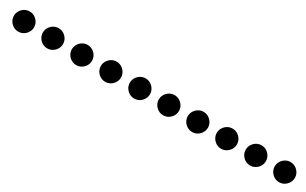

<svg xmlns="http://www.w3.org/2000/svg" viewBox="171 -1528 3658 2295"><g transform="rotate(30 2000.0 -380.0)"><path d="M80 -380Q80 -342 99 -310.5Q118 -279 149.5 -260Q181 -241 219 -241Q257 -241 288.5 -260Q320 -279 339 -310.5Q358 -342 358 -380Q358 -418 339 -449.5Q320 -481 288.5 -500Q257 -519 219 -519Q181 -519 149.5 -500Q118 -481 99 -449.5Q80 -418 80 -380Z M480 -380Q480 -342 499 -310.5Q518 -279 549.5 -260Q581 -241 619 -241Q657 -241 688.5 -260Q720 -279 739 -310.5Q758 -342 758 -380Q758 -418 739 -449.5Q720 -481 688.5 -500Q657 -519 619 -519Q581 -519 549.5 -500Q518 -481 499 -449.5Q480 -418 480 -380Z M880 -380Q880 -342 899 -310.5Q918 -279 949.5 -260Q981 -241 1019 -241Q1057 -241 1088.5 -260Q1120 -279 1139 -310.5Q1158 -342 1158 -380Q1158 -418 1139 -449.5Q1120 -481 1088.5 -500Q1057 -519 1019 -519Q981 -519 949.5 -500Q918 -481 899 -449.5Q880 -418 880 -380Z M1280 -380Q1280 -342 1299 -310.5Q1318 -279 1349.5 -260Q1381 -241 1419 -241Q1457 -241 1488.5 -260Q1520 -279 1539 -310.5Q1558 -342 1558 -380Q1558 -418 1539 -449.5Q1520 -481 1488.5 -500Q1457 -519 1419 -519Q1381 -519 1349.5 -500Q1318 -481 1299 -449.5Q1280 -418 1280 -380Z M1680 -380Q1680 -342 1699 -310.5Q1718 -279 1749.5 -260Q1781 -241 1819 -241Q1857 -241 1888.5 -260Q1920 -279 1939 -310.5Q1958 -342 1958 -380Q1958 -418 1939 -449.5Q1920 -481 1888.5 -500Q1857 -519 1819 -519Q1781 -519 1749.5 -500Q1718 -481 1699 -449.5Q1680 -418 1680 -380Z M2080 -380Q2080 -342 2099 -310.5Q2118 -279 2149.5 -260Q2181 -241 2219 -241Q2257 -241 2288.5 -260Q2320 -279 2339 -310.5Q2358 -342 2358 -380Q2358 -418 2339 -449.5Q2320 -481 2288.5 -500Q2257 -519 2219 -519Q2181 -519 2149.5 -500Q2118 -481 2099 -449.5Q2080 -418 2080 -380Z M2480 -380Q2480 -342 2499 -310.5Q2518 -279 2549.5 -260Q2581 -241 2619 -241Q2657 -241 2688.5 -260Q2720 -279 2739 -310.5Q2758 -342 2758 -380Q2758 -418 2739 -449.5Q2720 -481 2688.5 -500Q2657 -519 2619 -519Q2581 -519 2549.5 -500Q2518 -481 2499 -449.5Q2480 -418 2480 -380Z M2880 -380Q2880 -342 2899 -310.5Q2918 -279 2949.5 -260Q2981 -241 3019 -241Q3057 -241 3088.5 -260Q3120 -279 3139 -310.5Q3158 -342 3158 -380Q3158 -418 3139 -449.5Q3120 -481 3088.5 -500Q3057 -519 3019 -519Q2981 -519 2949.5 -500Q2918 -481 2899 -449.5Q2880 -418 2880 -380Z M3280 -380Q3280 -342 3299 -310.5Q3318 -279 3349.5 -260Q3381 -241 3419 -241Q3457 -241 3488.5 -260Q3520 -279 3539 -310.5Q3558 -342 3558 -380Q3558 -418 3539 -449.5Q3520 -481 3488.5 -500Q3457 -519 3419 -519Q3381 -519 3349.5 -500Q3318 -481 3299 -449.5Q3280 -418 3280 -380Z M3680 -380Q3680 -342 3699 -310.5Q3718 -279 3749.5 -260Q3781 -241 3819 -241Q3857 -241 3888.5 -260Q3920 -279 3939 -310.5Q3958 -342 3958 -380Q3958 -418 3939 -449.5Q3920 -481 3888.5 -500Q3857 -519 3819 -519Q3781 -519 3749.5 -500Q3718 -481 3699 -449.5Q3680 -418 3680 -380Z"/></g></svg>

Font: text-security-disc
Style: Regular
Weight: 400
Monospace: yes
Foundry: Oskari Noppa
Version: Version 3.000;hotconv 1.0.118;makeotfexe 2.5.65603